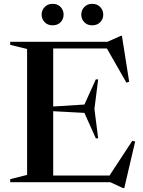

<svg xmlns="http://www.w3.org/2000/svg" viewBox="-20 -928 730 978"><path d="M32 0V-15.5L118 -37V-678.5L32 -699.5V-715H527L595.5 -745.5H601L638 -511.5L624 -507L524.5 -681H251V-385.5L410 -395.5L468 -523.5H480L461 -373L480 -223.5H468L410 -353L251 -361.5V-34H538L654 -211L668.5 -207L613 30H606.5L541.5 0ZM248 -799Q223 -799 207.5 -815Q192 -831 192 -853.5Q192 -876 207.5 -892.2Q223 -908.5 248 -908.5Q273.5 -908.5 288.8 -892.2Q304 -876 304 -853.5Q304 -831 288.8 -815Q273.5 -799 248 -799ZM450 -799Q424.5 -799 409.2 -815Q394 -831 394 -853.5Q394 -876 409.2 -892.2Q424.5 -908.5 450 -908.5Q475 -908.5 490.5 -892.2Q506 -876 506 -853.5Q506 -831 490.5 -815Q475 -799 450 -799Z"/></svg>

Font: Newsreader 72pt Medium
Style: Regular
Weight: 500
Designer: Hugues Gentile
Foundry: Production Type
Version: Version 1.003; ttfautohint (v1.8.3)